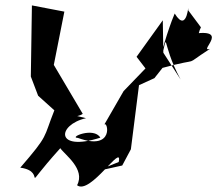

<svg xmlns="http://www.w3.org/2000/svg" viewBox="-20 -631 803 710"><path d="M584 -436 582 -556 485 -421 518 -378 437 -294 365 -169C377 -191 407 -70 268 -121C232 -122 327 -163 351 -122C184 -68 190 -169 298 -194C136 -235 242 -179 286 -210L179 -391L218 -588L98 -611L94 -348L121 -277L181 -223C139 -118 162 -135 55 -11C164 4 40 98 203 -83C219 -59 297 -6 265 54C314 92 435 -107 419 -32L333 3L432 -19L464 -79L494 -316L551 -342L581 -380C739 -423 646 -379 756 -450C709 -437 849 -538 666 -501C744 -444 695 -475 723 -530L676 -593C677 -634 675 -501 626 -581C620 -569 573 -444 571 -391C609 -534 570 -480 648 -337Z"/></svg>

Font: Asimov Silicon
Style: Regular
Weight: 400
Designer: Google
Version: Version 2.000980; 2014